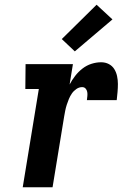

<svg xmlns="http://www.w3.org/2000/svg" viewBox="-20 -791 540 811"><path d="M76 0 144 -415H87L88 -520H288L274 -434Q284 -453 297.5 -470.5Q311 -488 328.5 -501.5Q346 -515 366.5 -521.5Q387 -528 407 -528Q425 -528 439.5 -520.5Q454 -513 462.5 -499.5Q471 -486 474.5 -469.5Q478 -453 478 -436.5Q478 -420 476.5 -402.5Q475 -385 473 -368H347Q348 -377 349 -385.5Q350 -394 348.5 -402.5Q347 -411 341.5 -417Q336 -423 327 -423Q314 -423 302.5 -415Q291 -407 283.5 -396Q276 -385 271 -373Q266 -361 262 -348.5Q258 -336 255.5 -323.5Q253 -311 251 -299L202 0ZM296 -574 241 -626 388 -771 455 -709Z"/></svg>

Font: Iosevka Curly Slab Extrabold
Style: Italic
Weight: 800
Italic angle: -9°
Monospace: yes
Designer: Belleve Invis
Foundry: Belleve Invis
Version: Version 22.1.2; ttfautohint (v1.8.4)